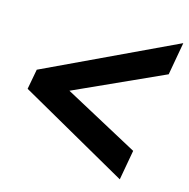

<svg xmlns="http://www.w3.org/2000/svg" viewBox="-94 -713 782 794"><g transform="rotate(15 297.5 -316.0)"><path d="M22 -273 38 -359 595 -622 570 -482 191 -310 510 -138 487 -10Z"/></g></svg>

Font: Bai Jamjuree
Style: Bold Italic
Weight: 700
Italic angle: -10°
Designer: Katatrad Aksorn Co.,Ltd.
Foundry: Cadson Demak Co.,Ltd.
Version: Version 1.000; ttfautohint (v1.6)